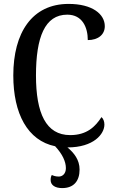

<svg xmlns="http://www.w3.org/2000/svg" viewBox="-20 -744 588 982"><path d="M298 218C358 218 387 181 387 123C387 74 359 38 325 10C460 10 514 -59 514 -107C514 -123 508 -138 499 -145C468 -97 425 -53 339 -53C215 -53 164 -165 164 -358C164 -553 209 -669 324 -669C402 -669 429 -603 429 -539C482 -539 516 -567 516 -610C516 -672 452 -724 331 -724C144 -724 48 -577 48 -358C48 -163 121 -25 262 4C299 44 317 82 317 116C317 145 299 159 281 159C264 159 254 155 245 151C240 160 239 167 239 177C239 203 262 218 298 218Z"/></svg>

Font: Noto Serif Condensed Medium
Style: Regular
Weight: 500
Width: 3
Designer: Monotype Design Team
Foundry: Monotype Imaging Inc.
Version: Version 2.015